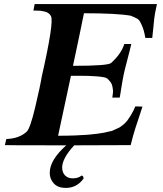

<svg xmlns="http://www.w3.org/2000/svg" viewBox="-20 -712 798 942"><path d="M750 -692Q745 -669 741.5 -651.5Q738 -634 737 -623Q736 -612 733 -582.5Q730 -553 727 -526H693Q687 -563 677 -585.5Q667 -608 661.5 -614Q656 -620 639 -627.5Q622 -635 621 -635Q552 -647 392 -647Q367 -524 338 -389Q510 -389 525 -403Q574 -447 590 -496H624Q625 -496 593 -373Q586 -345 580 -310Q574 -275 571 -254.5Q568 -234 567 -233H531Q531 -234 533 -248Q535 -262 534.5 -267.5Q534 -273 532 -285.5Q530 -298 523.5 -307.5Q517 -317 506 -327Q498 -334 453.5 -337.5Q409 -341 368 -340H328L265 -46Q310 -46 349 -47.5Q388 -49 412 -51Q436 -53 458.5 -56Q481 -59 490.5 -61Q500 -63 514 -66.5Q528 -70 530 -70Q531 -71 545 -77Q559 -83 564 -85.5Q569 -88 582 -98Q595 -108 603 -118.5Q611 -129 622.5 -147.5Q634 -166 644 -190L679 -189Q670 -161 659.5 -129.5Q649 -98 644 -82.5Q639 -67 633 -45.5Q627 -24 621 0Q487 0 344 1Q285 65 285 110Q285 134 299 148.5Q313 163 337 163Q364 163 381 149Q390 152 390 164Q357 210 303 210Q264 210 244 188Q224 166 224 136Q224 73 305 1Q4 1 4 0L11 -30Q74 -32 111 -66Q128 -82 152.5 -185Q177 -288 185 -337Q246 -605 230 -633Q225 -642 217.5 -647.5Q210 -653 198.5 -655.5Q187 -658 180.5 -659Q174 -660 160 -660Q146 -660 144 -660L150 -692Z"/></svg>

Font: GFS Artemisia
Style: Bold Italic
Weight: 700
Italic angle: -12°
Designer: Designed by Takis Katsoulidis and George D. Matthiopoulos.
Foundry: Designed by Takis Katsoulidis and George D. Matthiopoulos.
Version: Version 1.0